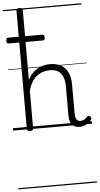

<svg xmlns="http://www.w3.org/2000/svg" viewBox="-85 -1048 821 1581"><g transform="rotate(-5 325.5 -257.5)"><path d="M548 17Q528 17 512 10.5Q496 4 485.5 -8Q475 -20 469.5 -38.5Q464 -57 464 -82V-326Q464 -393 435.5 -431Q407 -469 343 -469Q315 -469 288.5 -461Q262 -453 238.5 -435.5Q215 -418 196 -388.5Q177 -359 165 -315V-4Q165 6 158.5 10.5Q152 15 138 15Q125 15 119 10.5Q113 6 113 -4V-982Q113 -992 119 -996.5Q125 -1001 138 -1001Q152 -1001 158.5 -996.5Q165 -992 165 -982V-405Q182 -438 203 -459.5Q224 -481 248.5 -494Q273 -507 299 -513Q325 -519 350 -519Q398 -519 435.5 -500Q473 -481 494.5 -440.5Q516 -400 516 -334V-94Q516 -74 520.5 -60Q525 -46 534.5 -38.5Q544 -31 558 -31Q569 -31 578.5 -34Q588 -37 598 -44.5Q608 -52 617 -62Q624 -68 630.5 -67.5Q637 -67 643 -60Q649 -54 650.5 -47.5Q652 -41 647 -34Q636 -19 619.5 -7Q603 5 585 11Q567 17 548 17ZM27 -718Q15 -718 11.5 -724.5Q8 -731 8 -740Q8 -752 11.5 -759Q15 -766 27 -766H306Q318 -766 321.5 -759Q325 -752 325 -740Q325 -731 321.5 -724.5Q318 -718 306 -718ZM0 476H651V486H0ZM0 -20H651V0H0ZM0 -505H651V-500H0ZM0 -996H651V-986H0Z"/></g></svg>

Font: Playwrite PL Guides
Style: Regular
Weight: 400
Designer: Veronika Burian, José Scaglione
Foundry: TypeTogether
Version: Version 1.003